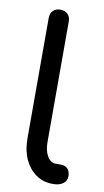

<svg xmlns="http://www.w3.org/2000/svg" viewBox="-89 -824 471 867"><g transform="rotate(10 147.0 -390.5)"><path d="M216 0Q173 0 140 -23.5Q107 -47 88.5 -87.5Q70 -128 70 -181V-735Q70 -756 82.5 -768.5Q95 -781 116 -781Q137 -781 149.5 -768.5Q162 -756 162 -735V-181Q162 -142 177 -117Q192 -92 216 -92H241Q260 -92 271 -79.5Q282 -67 282 -46Q282 -25 265 -12.5Q248 0 222 0Z"/></g></svg>

Font: Comfortaa SemiBold
Style: Regular
Weight: 600
Designer: Johan Aakerlund
Foundry: Johan Aakerlund
Version: Version 3.104; ttfautohint (v1.8.1.43-b0c9)